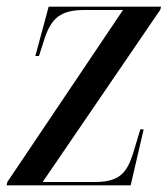

<svg xmlns="http://www.w3.org/2000/svg" viewBox="-28 -556 504 576"><path d="M-8 0H364L403 -168H393L371 -95C352 -36 329 -10 256 -10H100L453 -527L455 -536H118L78 -388H89L103 -432C125 -504 155 -526 226 -526H341L-6 -10Z"/></svg>

Font: Noto Serif Display Condensed Medium
Style: Italic
Weight: 500
Width: 3
Italic angle: -12°
Designer: Monotype Design Team
Foundry: Monotype Imaging Inc.
Version: Version 2.009